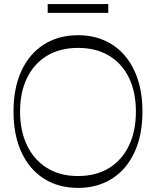

<svg xmlns="http://www.w3.org/2000/svg" viewBox="-20 -910 762 938"><path d="M361 8Q266 8 195 -37Q124 -82 85 -166Q46 -250 46 -365Q46 -481 85 -564.5Q124 -648 195 -693Q266 -738 361 -738Q432 -738 490 -712.5Q548 -687 589.5 -638.5Q631 -590 653.5 -521Q676 -452 676 -365Q676 -250 637 -166Q598 -82 527 -37Q456 8 361 8ZM361 -50Q450 -50 513.5 -89.5Q577 -129 610.5 -200Q644 -271 644 -365Q644 -459 610.5 -529Q577 -599 513.5 -637.5Q450 -676 361 -676Q273 -676 209.5 -637.5Q146 -599 112 -529Q78 -459 78 -365Q78 -271 112 -200Q146 -129 209.5 -89.5Q273 -50 361 -50ZM213 -847V-890H509V-847Z"/></svg>

Font: Savate ExtraLight
Style: Regular
Weight: 200
Designer: Max Esnée
Foundry: Plomb Type
Version: Version 2.000